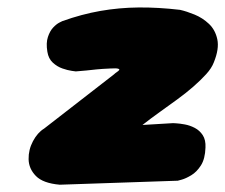

<svg xmlns="http://www.w3.org/2000/svg" viewBox="-20 -506 618 527"><path d="M144 1Q98 -3 78.5 -23Q59 -43 58.5 -69Q58 -95 70.5 -118.5Q83 -142 101 -153L293 -302Q296 -305 300.5 -308Q305 -311 307 -313.5Q309 -316 304 -317.5Q299 -319 283 -318Q260 -317 245 -315.5Q230 -314 217 -312.5Q204 -311 188 -310Q188 -310 177 -311.5Q166 -313 151.5 -318Q137 -323 125 -334Q113 -345 110 -364Q106 -388 111.5 -404.5Q117 -421 126 -430.5Q135 -440 143 -444Q151 -448 151 -448Q204 -467 255.5 -476Q307 -485 360.5 -485.5Q414 -486 474 -479Q492 -475 514 -466Q536 -457 553.5 -440.5Q571 -424 576.5 -398Q582 -372 567 -335Q561 -319 546 -302.5Q531 -286 511 -268.5Q491 -251 467 -233.5Q443 -216 418.5 -198.5Q394 -181 371 -163L455 -168Q455 -168 464 -167.5Q473 -167 487 -164.5Q501 -162 514.5 -155Q528 -148 536.5 -135Q545 -122 544 -101Q543 -70 531.5 -52Q520 -34 505 -25Q490 -16 479 -13Q468 -10 468 -10Z"/></svg>

Font: Sour Gummy Black
Style: Italic
Weight: 900
Italic angle: -11.3°
Designer: Stefie Justprince
Foundry: Eifetstype
Version: Version 1.000